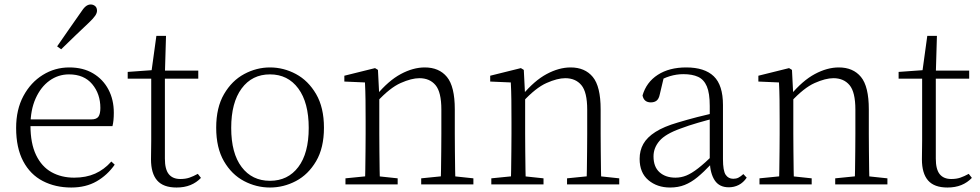

<svg xmlns="http://www.w3.org/2000/svg" viewBox="-20 -823 4374 857"><path d="M298 14Q227 14 171 -15Q115 -44 83.5 -103.5Q52 -163 52 -252Q52 -334 84.5 -394.5Q117 -455 171 -488.5Q225 -522 289 -522Q351 -522 395.5 -495.5Q440 -469 464 -423.5Q488 -378 488 -320Q488 -283 482 -260H82V-290H387Q411 -290 419.5 -302.5Q428 -315 428 -341Q428 -404 391.5 -447.5Q355 -491 288 -491Q240 -491 201 -463Q162 -435 139 -383.5Q116 -332 116 -263Q116 -183 141 -131Q166 -79 210 -54.5Q254 -30 311 -30Q364 -30 404.5 -48Q445 -66 477 -102L492 -88Q459 -41 411 -13.5Q363 14 298 14ZM235 -616Q262 -655 288 -692.5Q314 -730 338 -764Q352 -786 362.5 -794.5Q373 -803 385 -803Q396 -803 404.5 -796Q413 -789 413 -775Q413 -765 405 -753Q397 -741 377 -722Q349 -696 317.5 -665.5Q286 -635 253 -603Z M685 -472V-508H865V-472ZM768 14Q709 14 681.5 -17.5Q654 -49 654 -112Q654 -135 654.5 -152.5Q655 -170 655 -196V-472H550V-502L675 -511L655 -496L678 -663H721L716 -493V-481V-115Q716 -67 733.5 -45.5Q751 -24 785 -24Q808 -24 825.5 -30Q843 -36 863 -47L877 -29Q857 -8 830 3Q803 14 768 14Z M1185 14Q1124 14 1069 -15Q1014 -44 979.5 -103.5Q945 -163 945 -253Q945 -343 980 -403Q1015 -463 1070 -492.5Q1125 -522 1185 -522Q1246 -522 1301 -492.5Q1356 -463 1391 -403Q1426 -343 1426 -253Q1426 -163 1391 -103.5Q1356 -44 1301 -15Q1246 14 1185 14ZM1185 -16Q1265 -16 1311.5 -77.5Q1358 -139 1358 -252Q1358 -365 1311.5 -428Q1265 -491 1185 -491Q1105 -491 1058.5 -428Q1012 -365 1012 -252Q1012 -139 1058.5 -77.5Q1105 -16 1185 -16Z M1522 0V-27L1632 -38H1652L1755 -27V0ZM1609 0Q1610 -24 1610.5 -64.5Q1611 -105 1611.5 -149Q1612 -193 1612 -226V-281Q1612 -333 1611.5 -375.5Q1611 -418 1609 -455L1517 -459V-485L1654 -519L1667 -511L1673 -393V-392V-226Q1673 -193 1673.5 -149Q1674 -105 1674.5 -64.5Q1675 -24 1676 0ZM1860 0V-27L1969 -38H1990L2093 -27V0ZM1947 0Q1948 -24 1948.5 -64Q1949 -104 1949.5 -148Q1950 -192 1950 -226V-334Q1950 -412 1924 -443Q1898 -474 1852 -474Q1817 -474 1768.5 -452.5Q1720 -431 1662 -368L1652 -398H1660Q1714 -463 1769 -492.5Q1824 -522 1876 -522Q1940 -522 1975 -479.5Q2010 -437 2010 -335V-226Q2010 -192 2010.5 -148Q2011 -104 2011.5 -64Q2012 -24 2013 0Z M2173 0V-27L2283 -38H2303L2406 -27V0ZM2260 0Q2261 -24 2261.5 -64.5Q2262 -105 2262.5 -149Q2263 -193 2263 -226V-281Q2263 -333 2262.5 -375.5Q2262 -418 2260 -455L2168 -459V-485L2305 -519L2318 -511L2324 -393V-392V-226Q2324 -193 2324.5 -149Q2325 -105 2325.5 -64.5Q2326 -24 2327 0ZM2511 0V-27L2620 -38H2641L2744 -27V0ZM2598 0Q2599 -24 2599.5 -64Q2600 -104 2600.5 -148Q2601 -192 2601 -226V-334Q2601 -412 2575 -443Q2549 -474 2503 -474Q2468 -474 2419.5 -452.5Q2371 -431 2313 -368L2303 -398H2311Q2365 -463 2420 -492.5Q2475 -522 2527 -522Q2591 -522 2626 -479.5Q2661 -437 2661 -335V-226Q2661 -192 2661.5 -148Q2662 -104 2662.5 -64Q2663 -24 2664 0Z M2971 14Q2913 14 2874 -19Q2835 -52 2835 -114Q2835 -151 2851.5 -180.5Q2868 -210 2905.5 -234Q2943 -258 3005 -276Q3048 -289 3092.5 -300.5Q3137 -312 3177 -321V-297Q3137 -287 3095.5 -275Q3054 -263 3017 -249Q2950 -225 2923.5 -194Q2897 -163 2897 -125Q2897 -78 2924 -54Q2951 -30 2995 -30Q3020 -30 3043.5 -39.5Q3067 -49 3096.5 -72Q3126 -95 3166 -134L3172 -89H3153Q3121 -55 3093 -32Q3065 -9 3036 2.5Q3007 14 2971 14ZM3233 13Q3191 13 3170.5 -17.5Q3150 -48 3148 -102V-106V-350Q3148 -407 3135 -437.5Q3122 -468 3096 -480Q3070 -492 3030 -492Q3000 -492 2970 -483Q2940 -474 2908 -454L2944 -482L2925 -402Q2921 -382 2911 -374Q2901 -366 2885 -366Q2854 -366 2848 -397Q2865 -456 2916 -489Q2967 -522 3043 -522Q3125 -522 3166 -482.5Q3207 -443 3207 -354V-113Q3207 -61 3219 -43Q3231 -25 3253 -25Q3266 -25 3276 -30Q3286 -35 3298 -46L3313 -30Q3298 -8 3277.5 2.5Q3257 13 3233 13Z M3370 0V-27L3480 -38H3500L3603 -27V0ZM3457 0Q3458 -24 3458.5 -64.5Q3459 -105 3459.5 -149Q3460 -193 3460 -226V-281Q3460 -333 3459.5 -375.5Q3459 -418 3457 -455L3365 -459V-485L3502 -519L3515 -511L3521 -393V-392V-226Q3521 -193 3521.5 -149Q3522 -105 3522.5 -64.5Q3523 -24 3524 0ZM3708 0V-27L3817 -38H3838L3941 -27V0ZM3795 0Q3796 -24 3796.5 -64Q3797 -104 3797.5 -148Q3798 -192 3798 -226V-334Q3798 -412 3772 -443Q3746 -474 3700 -474Q3665 -474 3616.5 -452.5Q3568 -431 3510 -368L3500 -398H3508Q3562 -463 3617 -492.5Q3672 -522 3724 -522Q3788 -522 3823 -479.5Q3858 -437 3858 -335V-226Q3858 -192 3858.5 -148Q3859 -104 3859.5 -64Q3860 -24 3861 0Z M4126 -472V-508H4306V-472ZM4209 14Q4150 14 4122.5 -17.5Q4095 -49 4095 -112Q4095 -135 4095.5 -152.5Q4096 -170 4096 -196V-472H3991V-502L4116 -511L4096 -496L4119 -663H4162L4157 -493V-481V-115Q4157 -67 4174.5 -45.5Q4192 -24 4226 -24Q4249 -24 4266.5 -30Q4284 -36 4304 -47L4318 -29Q4298 -8 4271 3Q4244 14 4209 14Z"/></svg>

Font: Noto Serif KR ExtraLight
Style: Regular
Weight: 200
Designer: Ryoko NISHIZUKA 西塚涼子 (kana & ideographs); Frank Grießhammer (Latin, Greek & Cyrillic); Wenlong ZHANG 张文龙 (bopomofo); San
Foundry: Adobe
Version: Version 2.002-H1;hotconv 1.1.0;makeotfexe 2.6.0